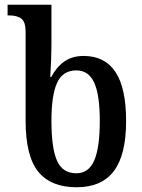

<svg xmlns="http://www.w3.org/2000/svg" viewBox="-20 -780 597 810"><path d="M88 -272V-647Q88 -687 70.5 -701Q53 -715 18 -715H12V-760H197V-591Q197 -533 192 -455H196Q219 -498 252 -521Q285 -544 333 -544Q422 -544 467 -476.5Q512 -409 512 -269Q512 -127 460.5 -58.5Q409 10 303 10Q195 10 141.5 -55.5Q88 -121 88 -272ZM401 -271Q401 -379 377.5 -431Q354 -483 302 -483Q245 -483 221 -431Q197 -379 197 -270Q197 -155 220.5 -102Q244 -49 302 -49Q354 -49 377.5 -103Q401 -157 401 -271Z"/></svg>

Font: Noto Serif Georgian Medium Narrow
Style: Regular
Weight: 500
Width: 4
Designer: Monotype Design team
Foundry: Monotype Imaging Inc.
Version: Version 1.000